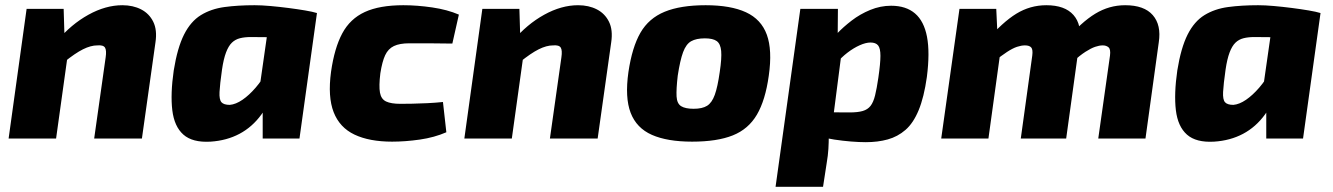

<svg xmlns="http://www.w3.org/2000/svg" viewBox="-20 -531 5109 736"><path d="M449 -511Q490 -511 521 -495Q552 -479 567.5 -447.5Q583 -416 576 -369L524 0H341L385 -311Q389 -338 382.5 -348.5Q376 -359 353 -357Q328 -357 298 -342Q268 -327 226 -293L199 -374Q253 -438 319 -474.5Q385 -511 449 -511ZM224 -497 228 -365 244 -352 195 0H13L82 -497Z M956 -511Q982 -511 1016 -508Q1050 -505 1085 -500.5Q1120 -496 1149.5 -491Q1179 -486 1195 -481L1061 -387Q1029 -388 1001.5 -388.5Q974 -389 941 -389Q918 -389 900 -384.5Q882 -380 869 -367.5Q856 -355 846.5 -330Q837 -305 831 -264Q823 -208 821.5 -178.5Q820 -149 829 -139Q838 -129 861 -129Q884 -131 909.5 -148.5Q935 -166 960 -195Q985 -224 1004 -259L1034 -206Q1017 -140 982 -92Q947 -44 898 -18Q849 8 787 12Q718 16 683 -15Q648 -46 640.5 -108.5Q633 -171 646 -261Q660 -348 685.5 -398.5Q711 -449 750 -473Q789 -497 840.5 -504Q892 -511 956 -511ZM1018 -495 1195 -481 1128 0H987V-110L965 -125Z M1526 -511Q1579 -511 1637 -502.5Q1695 -494 1739 -475L1714 -364Q1663 -365 1621 -365Q1579 -365 1549 -365Q1512 -365 1490 -354.5Q1468 -344 1456.5 -319.5Q1445 -295 1438 -250Q1432 -201 1436.5 -176Q1441 -151 1460 -142Q1479 -133 1515 -133Q1534 -133 1560.5 -133.5Q1587 -134 1618 -135.5Q1649 -137 1678 -140L1691 -24Q1645 -4 1589.5 4Q1534 12 1483 12Q1396 12 1339 -15Q1282 -42 1259 -101Q1236 -160 1249 -256Q1262 -347 1292 -403Q1322 -459 1378.5 -485Q1435 -511 1526 -511Z M2196 -511Q2237 -511 2268 -495Q2299 -479 2314.5 -447.5Q2330 -416 2323 -369L2271 0H2088L2132 -311Q2136 -338 2129.5 -348.5Q2123 -359 2100 -357Q2075 -357 2045 -342Q2015 -327 1973 -293L1946 -374Q2000 -438 2066 -474.5Q2132 -511 2196 -511ZM1971 -497 1975 -365 1991 -352 1942 0H1760L1829 -497Z M2685 -511Q2781 -511 2839.5 -484Q2898 -457 2919.5 -398Q2941 -339 2927 -241Q2914 -147 2881.5 -91.5Q2849 -36 2789 -12Q2729 12 2633 12Q2538 12 2479 -14Q2420 -40 2397.5 -98.5Q2375 -157 2389 -255Q2403 -350 2435 -405.5Q2467 -461 2528 -486Q2589 -511 2685 -511ZM2682 -384Q2649 -384 2629.5 -373Q2610 -362 2598.5 -331Q2587 -300 2578 -241Q2572 -189 2573.5 -161.5Q2575 -134 2591 -124Q2607 -114 2639 -114Q2672 -114 2690.5 -125.5Q2709 -137 2720 -167.5Q2731 -198 2739 -255Q2747 -308 2744.5 -335.5Q2742 -363 2727.5 -373.5Q2713 -384 2682 -384Z M3396 -509Q3453 -509 3487.5 -479.5Q3522 -450 3533.5 -390Q3545 -330 3533 -236Q3522 -158 3501.5 -108.5Q3481 -59 3451 -33Q3421 -7 3383 3.5Q3345 14 3299 14Q3274 14 3242.5 11.5Q3211 9 3178 4Q3145 -1 3115.5 -9.5Q3086 -18 3067 -30L3088 -101Q3127 -101 3160.5 -100.5Q3194 -100 3237 -100Q3268 -100 3287 -105.5Q3306 -111 3317 -125Q3328 -139 3334.5 -165.5Q3341 -192 3347 -233Q3355 -288 3355 -317Q3355 -346 3346 -357Q3337 -368 3317 -368Q3299 -368 3275.5 -357.5Q3252 -347 3228.5 -329Q3205 -311 3186 -288L3153 -359Q3165 -377 3188.5 -402Q3212 -427 3244.5 -452Q3277 -477 3316 -493Q3355 -509 3396 -509ZM3192 -497 3191 -375 3210 -360 3167 -27 3157 -10Q3157 15 3155.5 40Q3154 65 3149 94L3135 185H2953L3048 -497Z M3799 -497 3804 -390 3821 -377 3769 0H3588L3658 -497ZM3991 -511Q4062 -511 4095 -473.5Q4128 -436 4118 -369L4067 0H3893L3937 -318Q3940 -341 3933 -349Q3926 -357 3909 -357Q3895 -357 3878.5 -351.5Q3862 -346 3840.5 -332Q3819 -318 3789 -294L3761 -374Q3823 -446 3876 -478.5Q3929 -511 3991 -511ZM4293 -511Q4366 -511 4399 -473Q4432 -435 4422 -369L4371 0H4190L4235 -318Q4238 -342 4229.5 -349.5Q4221 -357 4207 -357Q4194 -357 4178 -351.5Q4162 -346 4141 -332.5Q4120 -319 4092 -294L4063 -374Q4125 -446 4178.5 -478.5Q4232 -511 4293 -511Z M4803 -511Q4829 -511 4863 -508Q4897 -505 4932 -500.5Q4967 -496 4996.5 -491Q5026 -486 5042 -481L4908 -387Q4876 -388 4848.5 -388.5Q4821 -389 4788 -389Q4765 -389 4747 -384.5Q4729 -380 4716 -367.5Q4703 -355 4693.5 -330Q4684 -305 4678 -264Q4670 -208 4668.5 -178.5Q4667 -149 4676 -139Q4685 -129 4708 -129Q4731 -131 4756.5 -148.5Q4782 -166 4807 -195Q4832 -224 4851 -259L4881 -206Q4864 -140 4829 -92Q4794 -44 4745 -18Q4696 8 4634 12Q4565 16 4530 -15Q4495 -46 4487.5 -108.5Q4480 -171 4493 -261Q4507 -348 4532.5 -398.5Q4558 -449 4597 -473Q4636 -497 4687.5 -504Q4739 -511 4803 -511ZM4865 -495 5042 -481 4975 0H4834V-110L4812 -125Z"/></svg>

Font: Exo 2 ExtraBold
Style: Italic
Weight: 800
Italic angle: -8°
Designer: Natanael Gama
Foundry: Natanael Gama
Version: Version 2.010